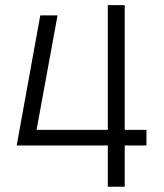

<svg xmlns="http://www.w3.org/2000/svg" viewBox="-20 -713 626 733"><path d="M43.5 -157.7 43.9 -158.7 133.8 -654.3H199.7L119.6 -217.3H391.6V-693.4H456.1V-217.3H539.1V-157.7H456.1V0H391.6V-157.7Z"/></svg>

Font: Cascadia Mono PL Light
Style: Regular
Weight: 300
Monospace: yes
Designer: Aaron Bell
Foundry: Saja Typeworks
Version: Version 2404.023; ttfautohint (v1.8.4)